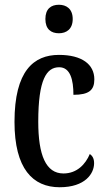

<svg xmlns="http://www.w3.org/2000/svg" viewBox="-20 -778 447 808"><path d="M228 -638C259 -638 286 -655 286 -698C286 -741 259 -758 228 -758C195 -758 171 -741 171 -698C171 -655 195 -638 228 -638ZM231 10C339 10 376 -48 376 -91C376 -111 369 -122 358 -130C340 -87 304 -48 247 -48C173 -48 141 -125 141 -266C141 -444 176 -495 229 -495C276 -495 289 -442 289 -379C355 -379 377 -399 377 -444C377 -507 325 -547 228 -547C122 -547 41 -480 41 -265C41 -68 118 10 231 10Z"/></svg>

Font: Noto Serif Ethiopic ExtraCondensed Medium
Style: Regular
Weight: 500
Width: 2
Designer: Monotype Design Team
Foundry: Monotype Imaging Inc.
Version: Version 2.102